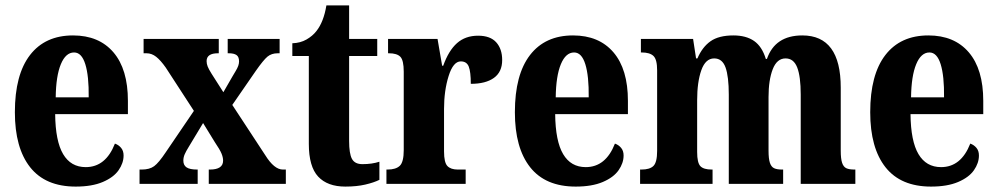

<svg xmlns="http://www.w3.org/2000/svg" viewBox="-20 -680 3688 710"><path d="M35 -265Q35 -404 91 -476.5Q147 -549 250 -549Q346 -549 399.5 -486.5Q453 -424 453 -307V-258H184Q185 -158 213.5 -110Q242 -62 297 -62Q371 -62 405 -149Q419 -144 428 -133Q437 -122 437 -105Q437 -77 418.5 -50.5Q400 -24 360 -7Q320 10 260 10Q148 10 91.5 -61.5Q35 -133 35 -265ZM308 -320Q309 -399 295.5 -442.5Q282 -486 254 -486Q223 -486 205 -442.5Q187 -399 186 -320Z M496 -53H504Q533 -53 550 -65.5Q567 -78 593 -117L697 -270L593 -430Q574 -457 557.5 -470Q541 -483 522 -483H511V-536H789V-483H786Q744 -483 744 -454Q744 -444 748 -434Q752 -424 762 -408L806 -339L840 -398Q844 -405 851 -416.5Q858 -428 861 -436.5Q864 -445 864 -453Q864 -470 854.5 -476.5Q845 -483 826 -483H822V-536H1014V-483H1007Q984 -483 969 -470.5Q954 -458 926 -418L839 -292L961 -106Q994 -53 1026 -53H1037V0H752V-53H756Q805 -53 805 -86Q805 -98 799 -112.5Q793 -127 774 -155L731 -225L678 -137Q668 -121 663 -109.5Q658 -98 658 -86Q658 -69 670 -61Q682 -53 709 -53H711V0H496Z M1122 -148V-473H1061V-520Q1091 -521 1113.5 -534Q1136 -547 1150 -565Q1177 -599 1187 -660H1271V-536H1375V-473H1271V-159Q1271 -112 1281.5 -92.5Q1292 -73 1320 -73Q1356 -73 1383 -82V-15Q1363 -5 1331 2.5Q1299 10 1257 10Q1191 10 1156.5 -27Q1122 -64 1122 -148Z M1409 -53H1413Q1444 -53 1458.5 -67Q1473 -81 1473 -125V-415Q1473 -457 1460.5 -470Q1448 -483 1418 -483H1415V-536H1598L1615 -437H1619Q1639 -493 1670 -520.5Q1701 -548 1748 -548Q1793 -548 1815 -523.5Q1837 -499 1837 -458Q1837 -414 1806.5 -392Q1776 -370 1721 -370Q1721 -414 1713.5 -433.5Q1706 -453 1684 -453Q1656 -453 1639 -399Q1622 -345 1622 -277V-120Q1622 -79 1634.5 -66Q1647 -53 1673 -53H1702V0H1409Z M1884 -265Q1884 -404 1940 -476.5Q1996 -549 2099 -549Q2195 -549 2248.5 -486.5Q2302 -424 2302 -307V-258H2033Q2034 -158 2062.5 -110Q2091 -62 2146 -62Q2220 -62 2254 -149Q2268 -144 2277 -133Q2286 -122 2286 -105Q2286 -77 2267.5 -50.5Q2249 -24 2209 -7Q2169 10 2109 10Q1997 10 1940.5 -61.5Q1884 -133 1884 -265ZM2157 -320Q2158 -399 2144.5 -442.5Q2131 -486 2103 -486Q2072 -486 2054 -442.5Q2036 -399 2035 -320Z M2347 -53H2352Q2383 -53 2396.5 -66.5Q2410 -80 2410 -122V-420Q2410 -460 2396.5 -473Q2383 -486 2353 -486H2350V-536H2543L2554 -464H2559Q2577 -506 2607.5 -527.5Q2638 -549 2692 -549Q2739 -549 2768.5 -528.5Q2798 -508 2812 -462H2816Q2846 -549 2947 -549Q3089 -549 3089 -356V-123Q3089 -93 3094 -78Q3099 -63 3109.5 -58Q3120 -53 3140 -53H3143V0H2941V-330Q2941 -397 2928 -430.5Q2915 -464 2885 -464Q2853 -464 2837.5 -424Q2822 -384 2822 -321V-123Q2822 -93 2827 -78Q2832 -63 2842.5 -58Q2853 -53 2872 -53H2876V0H2675V-330Q2675 -397 2663 -430.5Q2651 -464 2621 -464Q2589 -464 2573.5 -420.5Q2558 -377 2558 -309V-118Q2558 -78 2570 -65.5Q2582 -53 2612 -53H2615V0H2347Z M3198 -265Q3198 -404 3254 -476.5Q3310 -549 3413 -549Q3509 -549 3562.5 -486.5Q3616 -424 3616 -307V-258H3347Q3348 -158 3376.5 -110Q3405 -62 3460 -62Q3534 -62 3568 -149Q3582 -144 3591 -133Q3600 -122 3600 -105Q3600 -77 3581.5 -50.5Q3563 -24 3523 -7Q3483 10 3423 10Q3311 10 3254.5 -61.5Q3198 -133 3198 -265ZM3471 -320Q3472 -399 3458.5 -442.5Q3445 -486 3417 -486Q3386 -486 3368 -442.5Q3350 -399 3349 -320Z"/></svg>

Font: Noto Serif CondExtraBold
Style: Regular
Weight: 800
Width: 3
Designer: Monotype Design Team
Foundry: Monotype Imaging Inc.
Version: Version 1.001